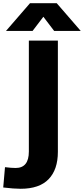

<svg xmlns="http://www.w3.org/2000/svg" viewBox="-89 -932 521 1191"><path d="M180 -828 113 -740H-52L97 -912H263L412 -740H247ZM90 8V-680H270V10Q270 120 212.5 179.5Q155 239 39 239Q-3 239 -69 231L-58 105Q-18 110 8 110Q90 110 90 8Z"/></svg>

Font: Martel Sans Heavy
Style: Regular
Weight: 900
Designer: Dan Reynolds and Mathieu Réguer
Foundry: Dan Reynolds and Mathieu Réguer
Version: Version 1.001;PS 001.001;hotconv 1.0.70;makeotf.lib2.5.58329